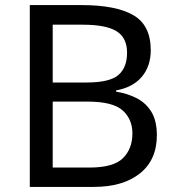

<svg xmlns="http://www.w3.org/2000/svg" viewBox="-20 -734 690 754"><path d="M301 -714Q435 -714 503.5 -674.5Q572 -635 572 -537Q572 -474 537 -432.5Q502 -391 436 -379V-374Q481 -367 517.5 -348Q554 -329 575 -294Q596 -259 596 -203Q596 -106 529.5 -53Q463 0 348 0H97V-714ZM319 -410Q411 -410 445 -439.5Q479 -469 479 -527Q479 -586 437.5 -611.5Q396 -637 305 -637H187V-410ZM187 -335V-76H331Q426 -76 463 -113Q500 -150 500 -210Q500 -266 461.5 -300.5Q423 -335 324 -335Z"/></svg>

Font: Noto Sans Old Italic
Style: Regular
Weight: 400
Designer: Monotype Design Team
Foundry: Monotype Imaging Inc.
Version: Version 2.003; ttfautohint (v1.8.4.7-5d5b)